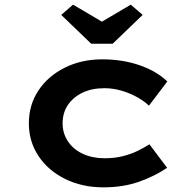

<svg xmlns="http://www.w3.org/2000/svg" viewBox="-20 -795 833 825"><path d="M424 10Q333 10 260 -26Q187 -62 145.5 -124.5Q104 -187 104 -265Q104 -344 145 -406Q186 -468 258 -504Q330 -540 419 -540Q506 -540 579 -515Q652 -490 699 -445L620 -341Q598 -362 566.5 -379Q535 -396 500 -406Q465 -416 429 -416Q374 -416 334 -396.5Q294 -377 271.5 -343.5Q249 -310 249 -265Q249 -222 272 -187.5Q295 -153 336 -134Q377 -115 429 -115Q473 -115 508 -124Q543 -133 571 -146.5Q599 -160 622 -175L698 -74Q647 -39 578.5 -14.5Q510 10 424 10ZM372 -607 243 -731 294 -775 433 -693H403L542 -775L593 -731L464 -607Z"/></svg>

Font: Lexend Peta SemiBold
Style: Regular
Weight: 600
Designer: Bonnie Shaver-Troup, Thomas Jockin
Foundry: Lexend
Version: Version 1.007